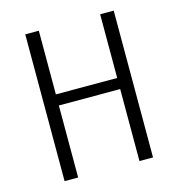

<svg xmlns="http://www.w3.org/2000/svg" viewBox="-103 -777 806 868"><g transform="rotate(-15 300.0 -343.5)"><path d="M443.5 0V-337H156.5V0H93V-687H156.5V-389H443.5V-687H507V0Z"/></g></svg>

Font: Fira Code Light Light
Style: Regular
Weight: 300
Monospace: yes
Version: Version 5.002